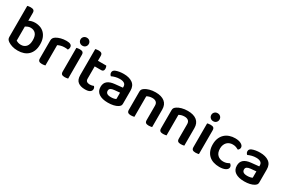

<svg xmlns="http://www.w3.org/2000/svg" viewBox="102 -1801 4339 2932"><g transform="rotate(30 2271.5 -335.0)"><path d="M302 -488Q350 -488 391.5 -472.5Q433 -457 464 -425.5Q495 -394 512.5 -347.5Q530 -301 530 -238Q530 -175 512 -128Q494 -81 461 -49Q428 -17 381.5 -1Q335 15 278 15Q220 15 177 1Q134 -13 106 -32Q85 -46 75 -62.5Q65 -79 65 -102V-650Q73 -653 88.5 -655.5Q104 -658 123 -658Q158 -658 175 -645Q192 -632 192 -599V-462Q213 -473 240.5 -480.5Q268 -488 302 -488ZM280 -388Q253 -388 230.5 -379Q208 -370 191 -359V-109Q204 -101 226 -93.5Q248 -86 277 -86Q333 -86 367 -123.5Q401 -161 401 -238Q401 -316 367.5 -352Q334 -388 280 -388Z M760 -1Q751 1 736 4Q721 7 702 7Q667 7 650 -6Q633 -19 633 -52V-369Q633 -395 645 -413Q657 -431 680 -445Q711 -464 756.5 -476Q802 -488 855 -488Q950 -488 950 -429Q950 -415 945.5 -402.5Q941 -390 936 -382Q913 -387 879 -387Q844 -387 813 -379Q782 -371 760 -359Z M1035 -470Q1043 -472 1058.5 -475Q1074 -478 1092 -478Q1128 -478 1144.5 -465Q1161 -452 1161 -419V-1Q1153 1 1137.5 4Q1122 7 1104 7Q1068 7 1051.5 -6Q1035 -19 1035 -52ZM1025 -615Q1025 -644 1045.5 -664.5Q1066 -685 1098 -685Q1130 -685 1150 -664.5Q1170 -644 1170 -615Q1170 -585 1150 -564.5Q1130 -544 1098 -544Q1066 -544 1045.5 -564.5Q1025 -585 1025 -615Z M1419 -147Q1419 -115 1438.5 -101Q1458 -87 1493 -87Q1510 -87 1527.5 -91Q1545 -95 1559 -101Q1567 -93 1572.5 -81.5Q1578 -70 1578 -55Q1578 -25 1551 -5.5Q1524 14 1464 14Q1385 14 1339.5 -21.5Q1294 -57 1294 -139V-598Q1302 -600 1317.5 -603Q1333 -606 1351 -606Q1386 -606 1402.5 -593Q1419 -580 1419 -547V-464H1566Q1571 -456 1575 -443Q1579 -430 1579 -415Q1579 -389 1567 -377Q1555 -365 1535 -365H1419V-147Z M1867 -81Q1896 -81 1920 -86.5Q1944 -92 1955 -100V-211L1858 -202Q1818 -198 1797 -184.5Q1776 -171 1776 -142Q1776 -113 1797.5 -97Q1819 -81 1867 -81ZM1863 -488Q1961 -488 2019.5 -446Q2078 -404 2078 -316V-85Q2078 -61 2066 -47Q2054 -33 2036 -22Q2008 -5 1965 5Q1922 15 1867 15Q1767 15 1709.5 -23.5Q1652 -62 1652 -139Q1652 -206 1694.5 -241.5Q1737 -277 1818 -285L1955 -299V-317Q1955 -355 1927.5 -373Q1900 -391 1850 -391Q1811 -391 1774 -381.5Q1737 -372 1708 -358Q1697 -366 1689.5 -379.5Q1682 -393 1682 -409Q1682 -429 1691.5 -441.5Q1701 -454 1722 -464Q1751 -476 1788 -482Q1825 -488 1863 -488Z M2516 -305Q2516 -348 2491.5 -368Q2467 -388 2425 -388Q2396 -388 2371.5 -381Q2347 -374 2329 -363V-1Q2320 1 2305 4Q2290 7 2271 7Q2236 7 2219 -6Q2202 -19 2202 -52V-373Q2202 -397 2212 -412Q2222 -427 2243 -441Q2272 -461 2320 -474.5Q2368 -488 2426 -488Q2529 -488 2585.5 -442.5Q2642 -397 2642 -309V-1Q2634 1 2618.5 4Q2603 7 2585 7Q2549 7 2532.5 -6Q2516 -19 2516 -52V-305Z M3083 -305Q3083 -348 3058.5 -368Q3034 -388 2992 -388Q2963 -388 2938.5 -381Q2914 -374 2896 -363V-1Q2887 1 2872 4Q2857 7 2838 7Q2803 7 2786 -6Q2769 -19 2769 -52V-373Q2769 -397 2779 -412Q2789 -427 2810 -441Q2839 -461 2887 -474.5Q2935 -488 2993 -488Q3096 -488 3152.5 -442.5Q3209 -397 3209 -309V-1Q3201 1 3185.5 4Q3170 7 3152 7Q3116 7 3099.5 -6Q3083 -19 3083 -52V-305Z M3341 -470Q3349 -472 3364.5 -475Q3380 -478 3398 -478Q3434 -478 3450.5 -465Q3467 -452 3467 -419V-1Q3459 1 3443.5 4Q3428 7 3410 7Q3374 7 3357.5 -6Q3341 -19 3341 -52ZM3331 -615Q3331 -644 3351.5 -664.5Q3372 -685 3404 -685Q3436 -685 3456 -664.5Q3476 -644 3476 -615Q3476 -585 3456 -564.5Q3436 -544 3404 -544Q3372 -544 3351.5 -564.5Q3331 -585 3331 -615Z M3843 -387Q3813 -387 3787.5 -377Q3762 -367 3743.5 -348Q3725 -329 3714 -301Q3703 -273 3703 -236Q3703 -162 3742 -124.5Q3781 -87 3843 -87Q3878 -87 3903.5 -96.5Q3929 -106 3949 -117Q3963 -107 3971.5 -94Q3980 -81 3980 -64Q3980 -30 3940 -8Q3900 14 3832 14Q3775 14 3727.5 -1.5Q3680 -17 3646 -48.5Q3612 -80 3593.5 -127Q3575 -174 3575 -236Q3575 -299 3595 -346.5Q3615 -394 3649.5 -425.5Q3684 -457 3730 -472.5Q3776 -488 3828 -488Q3895 -488 3935 -464.5Q3975 -441 3975 -407Q3975 -391 3966.5 -378Q3958 -365 3947 -357Q3927 -368 3902.5 -377.5Q3878 -387 3843 -387Z M4271 -81Q4300 -81 4324 -86.5Q4348 -92 4359 -100V-211L4262 -202Q4222 -198 4201 -184.5Q4180 -171 4180 -142Q4180 -113 4201.5 -97Q4223 -81 4271 -81ZM4267 -488Q4365 -488 4423.5 -446Q4482 -404 4482 -316V-85Q4482 -61 4470 -47Q4458 -33 4440 -22Q4412 -5 4369 5Q4326 15 4271 15Q4171 15 4113.5 -23.5Q4056 -62 4056 -139Q4056 -206 4098.5 -241.5Q4141 -277 4222 -285L4359 -299V-317Q4359 -355 4331.5 -373Q4304 -391 4254 -391Q4215 -391 4178 -381.5Q4141 -372 4112 -358Q4101 -366 4093.5 -379.5Q4086 -393 4086 -409Q4086 -429 4095.5 -441.5Q4105 -454 4126 -464Q4155 -476 4192 -482Q4229 -488 4267 -488Z"/></g></svg>

Font: Baloo Tammudu 2 SemiBold
Style: Regular
Weight: 600
Designer: Maithili Shingre, Omkar Shende and Ek Type
Foundry: Ek Type
Version: Version 1.640;hotconv 1.0.111;makeotfexe 2.5.65597; ttfautoh